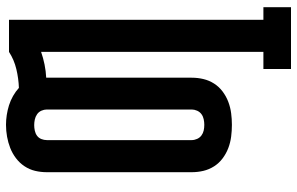

<svg xmlns="http://www.w3.org/2000/svg" viewBox="-195 -590 990 640"><g transform="rotate(-90 300.0 -270.0)"><path d="M390 205V113H447V-628Q427 -621 405 -616.5Q383 -612 361 -611Q361 -610 361 -609.5Q361 -609 361 -609V-126Q361 -106 356.5 -87Q352 -68 341.5 -51.5Q331 -35 315 -23Q299 -11 280.5 -4Q262 3 242.5 5.5Q223 8 204 8Q184 8 164.5 5.5Q145 3 126.5 -4Q108 -11 92 -23Q76 -35 65.5 -51.5Q55 -68 50.5 -87Q46 -106 46 -126V-609Q46 -629 50.5 -648Q55 -667 66 -683.5Q77 -700 93 -712Q109 -724 127 -731Q145 -738 164.5 -741.5Q184 -745 204 -745Q220 -745 236.5 -742.5Q253 -740 269 -735Q285 -730 300 -721.5Q315 -713 327 -702Q358 -703 389.5 -710.5Q421 -718 447 -735H554V113H596V205ZM204 -84Q213 -84 222.5 -86Q232 -88 239.5 -93.5Q247 -99 251 -108Q255 -117 255 -126V-609Q255 -618 251 -627Q247 -636 239 -641.5Q231 -647 221.5 -649Q212 -651 203 -651Q194 -651 184.5 -649Q175 -647 167.5 -641.5Q160 -636 156.5 -627Q153 -618 153 -609V-126Q153 -117 157 -108Q161 -99 168.5 -93.5Q176 -88 185 -86Q194 -84 204 -84Z"/></g></svg>

Font: Iosevka Slab Semibold Extended
Style: Regular
Weight: 600
Width: 7
Monospace: yes
Designer: Belleve Invis
Foundry: Belleve Invis
Version: Version 11.1.0; ttfautohint (v1.8.3)